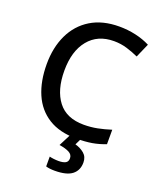

<svg xmlns="http://www.w3.org/2000/svg" viewBox="-171 -829 977 1174"><g transform="rotate(20 317.0 -242.0)"><path d="M400 -629Q294 -629 234.5 -556Q175 -483 175 -356Q175 -230 230.5 -157.5Q286 -85 399 -85Q445 -85 487.5 -93.5Q530 -102 574 -116V-22Q531 -5 487.5 2.5Q444 10 386 10Q276 10 203.5 -35.5Q131 -81 95.5 -163.5Q60 -246 60 -357Q60 -465 99.5 -548Q139 -631 215 -677.5Q291 -724 400 -724Q455 -724 506.5 -712.5Q558 -701 601 -679L561 -588Q526 -604 485.5 -616.5Q445 -629 400 -629ZM477 133Q477 184 441.5 212Q406 240 328 240Q294 240 271 233V169Q282 172 298.5 174Q315 176 330 176Q359 176 375 167.5Q391 159 391 137Q391 113 367.5 100.5Q344 88 303 82L345 0H415L393 45Q427 54 452 75Q477 96 477 133Z"/></g></svg>

Font: Noto Sans Thaana Medium
Style: Regular
Weight: 500
Designer: David Williams
Foundry: Google Inc.
Version: Version 3.001; ttfautohint (v1.8.4.7-5d5b)